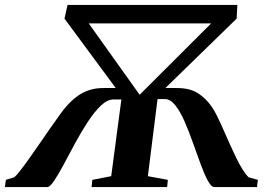

<svg xmlns="http://www.w3.org/2000/svg" viewBox="-48 -763 1110 783"><path d="M-28 0 -24 -29.5 10 -40Q18 -46 34 -66.5Q50 -87 71 -116.5Q92 -146 114.5 -178.8Q137 -211.5 158.2 -242Q179.5 -272.5 196 -295.2Q212.5 -318 220.5 -327Q242 -351.5 264.8 -368.8Q287.5 -386 315 -395.2Q342.5 -404.5 377.5 -404H424L215 -687L227.5 -743H920L917 -687L626.5 -404H673.5Q726 -404 758.8 -383.2Q791.5 -362.5 816 -327Q826 -312.5 837.8 -288.8Q849.5 -265 862 -236.5Q874.5 -208 887.8 -178.5Q901 -149 914.2 -121.5Q927.5 -94 940.8 -72.8Q954 -51.5 966 -40L1003.5 -29.5L1000 0H827Q813.5 0 799.5 -26Q785.5 -52 770.5 -92.8Q755.5 -133.5 739.2 -179.5Q723 -225.5 705.2 -266.5Q687.5 -307.5 667.2 -333.2Q647 -359 624 -359H594.5L555 -44.5L636.5 -29.5L633.5 0H325.5L328.5 -29.5L405.5 -44.5L447 -357.5H415Q389.5 -357.5 362.8 -331.8Q336 -306 309.5 -265.2Q283 -224.5 258.2 -178.8Q233.5 -133 211.8 -92.2Q190 -51.5 172.8 -25.8Q155.5 0 144.5 0ZM521.5 -376.5 813 -667.5H314Z"/></svg>

Font: Merriweather 96pt
Style: Bold Italic
Weight: 700
Italic angle: -7.8°
Version: Version 2.101